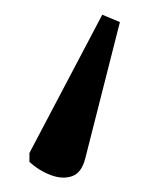

<svg xmlns="http://www.w3.org/2000/svg" viewBox="-20 -50 203 261"><path d="M119 -30 143 -20 96 165Q91 185 78 189.5Q65 194 49 188Q33 182 20 170V158Z"/></svg>

Font: Noto Serif Condensed Light
Style: Regular
Weight: 300
Width: 3
Designer: Monotype Design Team
Foundry: Monotype Imaging Inc.
Version: Version 2.013